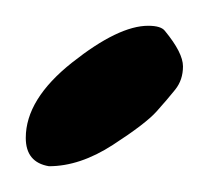

<svg xmlns="http://www.w3.org/2000/svg" viewBox="-20 -105 166 149"><path d="M95 -85Q105 -85 108 -81Q122 -64 122 -53.5Q122 -43 116 -35.5Q110 -28 101.5 -18.5Q93 -9 67.5 7.5Q42 24 18 24Q0 21 0 2Q0 -28 36 -56.5Q72 -85 95 -85Z"/></svg>

Font: Mr Dafoe
Style: Regular
Weight: 400
Designer: Alejandro Paul
Foundry: Alejandro Paul
Version: Version 1.000